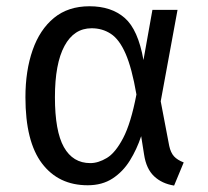

<svg xmlns="http://www.w3.org/2000/svg" viewBox="-20 -571 655 604"><path d="M261.5 -551.3Q330.3 -551.3 372.3 -514.6Q414.4 -477.9 431.3 -382.1L459.5 -540H538.5L485.6 -252.3L512.3 -112.3Q516.9 -90.8 527.4 -79.2Q537.9 -67.7 557.9 -60L527.7 12.8Q489.2 6.7 464.6 -16.7Q440 -40 433.3 -84.6L424.1 -142.6Q410.3 -101 388.5 -65.9Q366.7 -30.8 334.1 -9.5Q301.5 11.8 255.9 11.8Q164.1 11.8 112.1 -56.9Q60 -125.6 60 -265.1Q60 -348.7 82.6 -413.3Q105.1 -477.9 149.7 -514.6Q194.4 -551.3 261.5 -551.3ZM268.2 -482.1Q212.8 -482.1 182.8 -426.4Q152.8 -370.8 152.8 -265.1Q152.8 -158.5 181 -108.2Q209.2 -57.9 264.1 -57.9Q289.2 -57.9 316.2 -74.1Q343.1 -90.3 367.4 -136.7Q391.8 -183.1 409.2 -273.8Q394.9 -356.9 375.1 -402.1Q355.4 -447.2 328.7 -464.6Q302.1 -482.1 268.2 -482.1Z"/></svg>

Font: FiraCode Nerd Font Mono
Style: Regular
Weight: 400
Monospace: yes
Designer: Carrois Corporate, Edenspiekermann AG, Nikita Prokopov
Foundry: Carrois Corporate, Edenspiekermann AG, Nikita Prokopov
Version: Version 6.002;Nerd Fonts 3.4.0